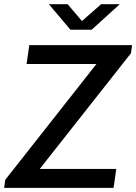

<svg xmlns="http://www.w3.org/2000/svg" viewBox="-23 -903 655 923"><path d="M-3.2 0 2.2 -38.5 440.5 -595.2H104.8L117.8 -686H612L606.5 -647L168 -90.8H536L523 0ZM315.5 -760.2 212 -882.8H302.2L385 -785.5H352.2L463.2 -882.8H552.8L417.8 -760.2Z"/></svg>

Font: Chivo Medium
Style: Italic
Weight: 500
Italic angle: -8.05°
Designer: Hector Gatti
Foundry: Omnibus-Type
Version: Version 2.002